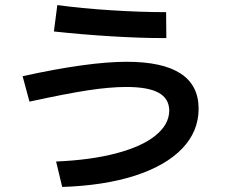

<svg xmlns="http://www.w3.org/2000/svg" viewBox="-20 -739 904 767"><path d="M656.2 -297.9Q655.3 -345.7 613.3 -368.7Q571.3 -391.6 484.4 -391.6Q419.4 -391.6 331.1 -378.2Q242.7 -364.7 97.7 -333L70.3 -434.6Q332.5 -492.2 486.3 -492.2Q629.4 -492.2 701.4 -445.3Q773.4 -398.4 773.4 -304.7Q773.4 -213.9 707.5 -145.3Q641.6 -76.7 518.6 -37.1Q395.5 2.4 228.5 7.8L204.1 -93.8Q342.3 -99.6 444.3 -126.5Q546.4 -153.3 601.1 -197.5Q655.8 -241.7 656.2 -297.9ZM628.9 -586.9Q540.5 -586.9 424.1 -594Q307.6 -601.1 195.3 -613.3L209 -718.8Q304.2 -705.6 423.8 -698Q543.5 -690.4 643.6 -690.4L644.5 -586.9Z"/></svg>

Font: Pretendard GOV SemiBold
Style: Regular
Weight: 600
Designer: Base glyphs from Inter by Rasmus Andersson; Hangeul glyphs from Noto Sans CJK(Source Han Sans) by Jang Soo-young and Kan
Foundry: Kil Hyung-jin
Version: Version 1.309